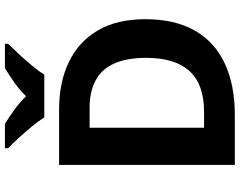

<svg xmlns="http://www.w3.org/2000/svg" viewBox="-117 -857 974 780"><g transform="rotate(-90 370.0 -467.0)"><path d="M682 -364Q682 -244 636 -163Q590 -82 502.5 -41Q415 0 292 0H90V-714H314Q426 -714 508.5 -674Q591 -634 636.5 -556.5Q682 -479 682 -364ZM525 -360Q525 -439 502 -490Q479 -541 433.5 -565.5Q388 -590 322 -590H241V-125H306Q417 -125 471 -184Q525 -243 525 -360ZM283 -774Q269 -797 246.5 -824Q224 -851 200.5 -877Q177 -903 158 -921V-934H257Q283 -918 313 -896.5Q343 -875 369 -848Q395 -875 426 -896.5Q457 -918 483 -934H582V-921Q564 -903 540 -877Q516 -851 493.5 -824Q471 -797 457 -774Z"/></g></svg>

Font: Noto Sans Devanagari
Style: Regular
Weight: 400
Designer: Jelle Bosma - Monotype Design Team
Foundry: Monotype Imaging Inc.
Version: Version 2.003